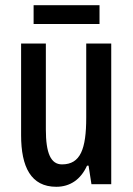

<svg xmlns="http://www.w3.org/2000/svg" viewBox="-20 -707 509 737"><path d="M362 -687H109V-615H362ZM407 -540H311V-256C311 -135 289 -76 218 -76C175 -76 156 -119 156 -210V-540H61V-188C61 -66 99 10 196 10C249 10 290 -18 314 -71H320L331 0H407Z"/></svg>

Font: Noto Sans Arabic ExtCond Med
Style: Regular
Weight: 500
Width: 2
Designer: Monotype Design Team, Nadine Chahine, Nizar Qandah and Khaled Hosny
Foundry: Monotype Imaging Inc.
Version: Version 2.012